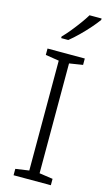

<svg xmlns="http://www.w3.org/2000/svg" viewBox="-142 -997 595 1045"><g transform="rotate(15 155.5 -474.0)"><path d="M261 0H51V-36L127 -47V-666L51 -678V-714H261V-678L185 -666V-47L261 -36ZM293 -940Q278 -919 253.5 -891Q229 -863 201 -835.5Q173 -808 148 -788H108V-797Q127 -816 149 -843Q171 -870 191.5 -898Q212 -926 225 -948H293Z"/></g></svg>

Font: Noto Traditional Nushu Light
Style: Regular
Weight: 300
Designer: LIU Zhao
Foundry: LiuZhao Studio
Version: Version 2.003; ttfautohint (v1.8.4.7-5d5b)